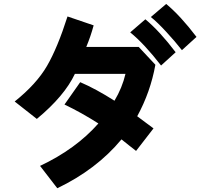

<svg xmlns="http://www.w3.org/2000/svg" viewBox="-20 -913 1040 990"><path d="M312.5 -374 393.6 -489.3Q473.6 -455.1 570.3 -393.6Q610.4 -460.9 627 -532.2H366.2Q312.5 -418 169.9 -299.8L55.7 -389.6Q168 -479.5 222.2 -572.8Q276.4 -666 328.1 -828.1L462.9 -782.2Q447.3 -724.6 424.8 -670.9H695.3L781.2 -579.1Q755.9 -438.5 687.5 -313.5Q689.5 -312.5 729.5 -282.2Q769.5 -252 771.5 -251L681.6 -134.8Q679.7 -135.7 643.6 -164.6Q607.4 -193.4 606.4 -194.3Q477.5 -39.1 275.4 57.6L186.5 -57.6Q371.1 -144.5 487.3 -276.4Q400.4 -332 312.5 -374ZM757.8 -825.2 836.9 -892.6Q910.2 -832 993.2 -722.7L918 -654.3Q883.8 -698.2 837.9 -748Q792 -797.9 757.8 -825.2ZM651.4 -746.1 729.5 -813.5Q802.7 -752.9 885.7 -643.6L810.5 -575.2Q724.6 -686.5 651.4 -746.1Z"/></svg>

Font: Gothic A1 Black
Style: Regular
Weight: 900
Version: Version 2.50